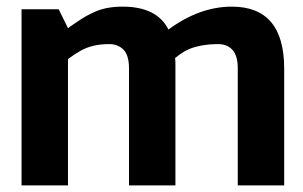

<svg xmlns="http://www.w3.org/2000/svg" viewBox="-20 -559 915 579"><path d="M45 0V-531H157L185 -474Q188 -476 193 -480Q215 -495 226.5 -502.5Q238 -510 258.5 -520Q279 -530 301 -534.5Q323 -539 350 -539Q453 -539 488 -470Q582 -539 679 -539Q837 -539 837 -352V0H697V-354Q697 -390 681.5 -408Q666 -426 638 -426Q625 -426 613 -425Q601 -424 589.5 -422Q578 -420 567.5 -417Q557 -414 547 -409.5Q537 -405 527.5 -398.5Q518 -392 508 -384Q508 -383 508.5 -378.5Q509 -374 509 -369Q509 -364 509 -359Q509 -354 509 -353V0H369V-354Q369 -372 365 -386Q361 -400 353 -408.5Q345 -417 334 -421.5Q323 -426 310 -426Q283 -426 262 -421Q241 -416 224 -406.5Q207 -397 185 -381V0Z"/></svg>

Font: Mina
Style: Bold
Weight: 700
Version: Version 1.000